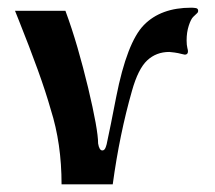

<svg xmlns="http://www.w3.org/2000/svg" viewBox="-20 -479 559 499"><path d="M273 0H140Q140 -106 112 -194Q99 -240 78 -298Q57 -356 29 -426L19 -451H150Q167 -405 181.5 -355Q196 -305 209 -251Q235 -142 235 -106Q238 -88 246 -88Q252 -88 255 -97Q258 -106 258 -108L268 -156L282 -227Q310 -369 354 -414Q398 -459 477 -459Q483 -459 489 -458Q495 -457 495 -451Q495 -447 492 -444.5Q489 -442 482 -435Q476 -429 470.5 -412Q465 -395 465 -374Q465 -362 467 -354Q472 -337 460 -337L451 -339Q444 -341 433.5 -342.5Q423 -344 420 -344Q386 -344 362.5 -322Q339 -300 323 -243Q307 -187 294.5 -126.5Q282 -66 273 0Z"/></svg>

Font: Pochaevsk
Style: Regular
Weight: 400
Version: Version 1.210; ttfautohint (v1.8.4.7-5d5b)